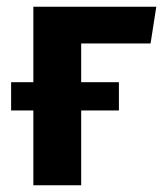

<svg xmlns="http://www.w3.org/2000/svg" viewBox="-20 -550 484 570"><path d="M427 -421H221V-306H333V-222H221V0H79V-222H13V-306H79V-530H444Z"/></svg>

Font: FiraGO SemiBold
Style: Regular
Weight: 600
Designer: bBox Type
Foundry: bBox Type GmbH
Version: Version 1.001;PS 001.001;hotconv 1.0.88;makeotf.lib2.5.64775